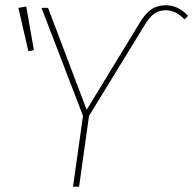

<svg xmlns="http://www.w3.org/2000/svg" viewBox="-20 -711 736 731"><path d="M296 -270 138 -681H163L310 -293L510 -621Q532 -659 555.5 -675Q579 -691 612 -691Q658 -691 696 -651L683 -637Q648 -672 612 -672Q585 -672 566.5 -658.5Q548 -645 528 -611L319 -270L281 0H258ZM80 -686 109 -520 88 -516 50 -681Z"/></svg>

Font: Fira Sans Thin
Style: Italic
Weight: 250
Italic angle: -8°
Designer: Carrois Corporate & Edenspiekermann AG
Foundry: Carrois Corporate GbR & Edenspiekermann AG
Version: Version 4.203